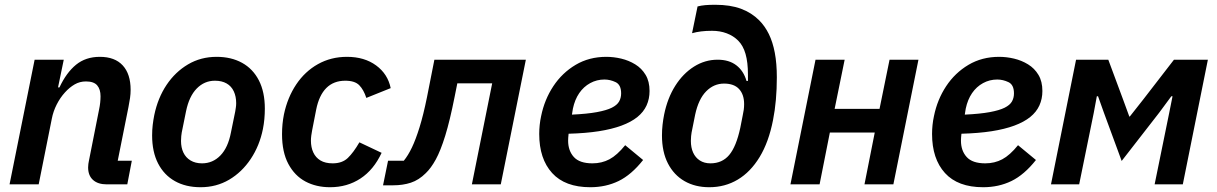

<svg xmlns="http://www.w3.org/2000/svg" viewBox="-20 -772 5098 804"><path d="M142 0H20L125 -522H247L223 -406H229Q258 -468 298.5 -501Q339 -534 398 -534Q461 -534 494 -498Q527 -462 527 -396Q527 -379 524.5 -361.5Q522 -344 518 -324L473 -99H532L513 0H427Q390 0 369.5 -18.5Q349 -37 349 -71Q349 -79 350 -85.5Q351 -92 352 -97L395 -314Q398 -328 399.5 -342Q401 -356 401 -369Q401 -398 387 -414.5Q373 -431 340 -431Q314 -431 292.5 -418.5Q271 -406 252 -385Q232 -363 217.5 -334.5Q203 -306 197 -275Z M820 12Q758 12 712.5 -13.5Q667 -39 642 -87.5Q617 -136 617 -205Q617 -228 619.5 -249Q622 -270 626 -290Q641 -362 677.5 -416.5Q714 -471 767.5 -502.5Q821 -534 887 -534Q948 -534 993.5 -509Q1039 -484 1064 -435.5Q1089 -387 1089 -317Q1089 -295 1087 -273.5Q1085 -252 1081 -232Q1067 -162 1030 -106.5Q993 -51 939.5 -19.5Q886 12 820 12ZM826 -88Q871 -88 903 -121Q935 -154 947 -217L965 -305Q966 -312 967.5 -321Q969 -330 969 -340Q969 -368 959 -389.5Q949 -411 929 -422.5Q909 -434 880 -434Q836 -434 804 -401.5Q772 -369 759 -306L741 -217Q740 -211 739 -202Q738 -193 738 -182Q738 -154 748 -133Q758 -112 778 -100Q798 -88 826 -88Z M1362 12Q1304 12 1259 -12Q1214 -36 1187.5 -85.5Q1161 -135 1161 -210Q1161 -232 1163 -252.5Q1165 -273 1169 -293Q1184 -364 1220.5 -418.5Q1257 -473 1311.5 -503.5Q1366 -534 1433 -534Q1506 -534 1555 -498Q1604 -462 1616 -403L1514 -362Q1503 -396 1484.5 -415Q1466 -434 1426 -434Q1377 -434 1346.5 -403.5Q1316 -373 1304 -313L1287 -226Q1285 -216 1283.5 -204.5Q1282 -193 1282 -183Q1282 -155 1292 -133.5Q1302 -112 1322 -100Q1342 -88 1373 -88Q1413 -88 1436.5 -110.5Q1460 -133 1485 -176L1578 -132Q1545 -61 1489.5 -24.5Q1434 12 1362 12Z M1584 4 1605 -99H1671Q1689 -121 1705 -154.5Q1721 -188 1737 -239.5Q1753 -291 1768 -365L1799 -522H2182L2077 0H1956L2041 -423H1895L1884 -368Q1864 -267 1844.5 -204Q1825 -141 1805 -104.5Q1785 -68 1763 -47Q1734 -18 1700.5 -7Q1667 4 1626 4Z M2452 12Q2346 12 2292 -47.5Q2238 -107 2238 -211Q2238 -230 2240 -249Q2242 -268 2246 -286Q2260 -355 2297 -411Q2334 -467 2390.5 -500.5Q2447 -534 2519 -534Q2550 -534 2581.5 -526.5Q2613 -519 2640 -502.5Q2667 -486 2683.5 -458.5Q2700 -431 2700 -391Q2700 -358 2687.5 -330.5Q2675 -303 2649 -282Q2623 -261 2582.5 -246Q2542 -231 2487.5 -222.5Q2433 -214 2361 -212Q2360 -203 2359.5 -195.5Q2359 -188 2359 -183Q2359 -141 2383 -114.5Q2407 -88 2461 -88Q2500 -88 2532 -105Q2564 -122 2598 -164L2673 -102Q2624 -40 2570.5 -14Q2517 12 2452 12ZM2511 -439Q2479 -439 2451.5 -424Q2424 -409 2405.5 -382Q2387 -355 2379 -317L2375 -292Q2439 -295 2479.5 -302.5Q2520 -310 2542 -321Q2564 -332 2572.5 -347Q2581 -362 2581 -381Q2581 -417 2558 -428Q2535 -439 2511 -439Z M2950 12Q2891 12 2846.5 -13.5Q2802 -39 2777 -87.5Q2752 -136 2752 -205Q2752 -228 2754.5 -250Q2757 -272 2761 -292Q2775 -361 2807.5 -412.5Q2840 -464 2886 -493Q2932 -522 2985 -522Q3033 -522 3063.5 -498.5Q3094 -475 3106 -433H3112V-460Q3112 -511 3102 -546Q3092 -581 3071 -602Q3051 -622 3023 -632.5Q2995 -643 2962 -643Q2936 -643 2916 -640.5Q2896 -638 2878 -633L2901 -745Q2916 -749 2933.5 -750.5Q2951 -752 2975 -752Q3038 -752 3082.5 -735.5Q3127 -719 3159 -687Q3183 -663 3199.5 -629.5Q3216 -596 3224.5 -551Q3233 -506 3233 -448Q3233 -399 3229 -354Q3225 -309 3217 -269Q3199 -177 3161 -114.5Q3123 -52 3069.5 -20Q3016 12 2950 12ZM2955 -88Q3004 -88 3033.5 -123Q3063 -158 3080 -237L3090 -288Q3093 -301 3094.5 -312.5Q3096 -324 3096 -336Q3096 -376 3075 -399Q3054 -422 3012 -422Q2969 -422 2937 -389.5Q2905 -357 2891 -292L2876 -217Q2875 -211 2874 -202Q2873 -193 2873 -182Q2873 -154 2882.5 -133Q2892 -112 2910.5 -100Q2929 -88 2955 -88Z M3290 0 3395 -522H3517L3475 -316H3663L3705 -522H3826L3721 0H3600L3643 -217H3455L3412 0Z M4097 12Q3991 12 3937 -47.5Q3883 -107 3883 -211Q3883 -230 3885 -249Q3887 -268 3891 -286Q3905 -355 3942 -411Q3979 -467 4035.5 -500.5Q4092 -534 4164 -534Q4195 -534 4226.5 -526.5Q4258 -519 4285 -502.5Q4312 -486 4328.5 -458.5Q4345 -431 4345 -391Q4345 -358 4332.5 -330.5Q4320 -303 4294 -282Q4268 -261 4227.5 -246Q4187 -231 4132.5 -222.5Q4078 -214 4006 -212Q4005 -203 4004.5 -195.5Q4004 -188 4004 -183Q4004 -141 4028 -114.5Q4052 -88 4106 -88Q4145 -88 4177 -105Q4209 -122 4243 -164L4318 -102Q4269 -40 4215.5 -14Q4162 12 4097 12ZM4156 -439Q4124 -439 4096.5 -424Q4069 -409 4050.5 -382Q4032 -355 4024 -317L4020 -292Q4084 -295 4124.5 -302.5Q4165 -310 4187 -321Q4209 -332 4217.5 -347Q4226 -362 4226 -381Q4226 -417 4203 -428Q4180 -439 4156 -439Z M4381 0 4486 -522H4621L4683 -355L4709 -284H4711L4767 -355L4896 -522H5038L4933 0H4815L4876 -299L4890 -369H4885L4834 -300L4677 -98L4603 -299L4578 -369H4573L4560 -299L4499 0Z"/></svg>

Font: IBM Plex Sans SemiBold
Style: Italic
Weight: 600
Italic angle: -11.31°
Designer: Mike Abbink, Paul van der Laan, Pieter van Rosmalen
Foundry: Bold Monday
Version: Version 3.201